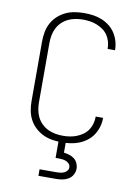

<svg xmlns="http://www.w3.org/2000/svg" viewBox="-102 -811 804 1099"><g transform="rotate(10 300.0 -261.5)"><path d="M297 8Q270 8 242 3.5Q214 -1 189 -13Q164 -25 143.5 -44Q123 -63 110 -87.5Q97 -112 92 -139.5Q87 -167 87 -195V-540Q87 -568 92 -595.5Q97 -623 110 -647.5Q123 -672 143.5 -691Q164 -710 189 -722Q214 -734 242 -738.5Q270 -743 297 -743Q323 -743 348.5 -739.5Q374 -736 398 -726.5Q422 -717 443 -701Q464 -685 478 -663.5Q492 -642 499.5 -617Q507 -592 507 -566Q507 -566 507 -565Q507 -564 507 -564H464Q464 -564 464 -564.5Q464 -565 464 -566Q464 -586 458.5 -606Q453 -626 441.5 -643Q430 -660 413 -672Q396 -684 377 -691.5Q358 -699 338 -702Q318 -705 297 -705Q275 -705 253 -701Q231 -697 211 -687.5Q191 -678 174.5 -662Q158 -646 148 -626Q138 -606 134 -584Q130 -562 130 -540V-195Q130 -173 134 -151Q138 -129 148 -109Q158 -89 174.5 -73Q191 -57 211 -47.5Q231 -38 253 -34Q275 -30 297 -30Q318 -30 338 -33Q358 -36 377 -43.5Q396 -51 413 -63Q430 -75 441.5 -92Q453 -109 458.5 -129Q464 -149 464 -169Q464 -170 464 -170.5Q464 -171 464 -171H507Q507 -171 507 -170Q507 -169 507 -169Q507 -143 499.5 -118Q492 -93 478 -71.5Q464 -50 443 -34Q422 -18 398 -8.5Q374 1 348.5 4.5Q323 8 297 8ZM200 220V182H300Q311 182 321.5 180.5Q332 179 342 174.5Q352 170 359 161.5Q366 153 366 142Q366 131 359 122.5Q352 114 342 109.5Q332 105 321.5 103.5Q311 102 300 102H279V0H321V64Q337 66 353 71Q369 76 381.5 85.5Q394 95 401 110.5Q408 126 408 142Q408 161 398.5 178Q389 195 372.5 204.5Q356 214 337.5 217Q319 220 300 220Z"/></g></svg>

Font: Iosevka Curly XLtEx
Style: Regular
Weight: 200
Width: 7
Monospace: yes
Designer: Belleve Invis
Foundry: Belleve Invis
Version: Version 11.1.0; ttfautohint (v1.8.3)